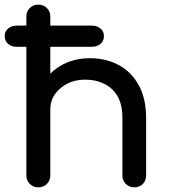

<svg xmlns="http://www.w3.org/2000/svg" viewBox="-23 -801 726 822"><path d="M140.6 -199.2Q119.1 -199.2 104.5 -213.9Q89.8 -227.5 89.8 -250Q89.8 -410.2 89.8 -730.5Q89.8 -752.9 104.5 -766.6Q119.1 -781.2 140.6 -781.2Q164.1 -781.2 177.7 -766.6Q192.4 -752.9 192.4 -730.5Q192.4 -570.3 192.4 -250Q192.4 -227.5 177.7 -213.9Q164.1 -199.2 140.6 -199.2ZM551.8 1Q530.3 1 515.6 -13.7Q501 -28.3 501 -49.8Q501 -131.8 501 -295.9Q501 -352.5 480.5 -388.7Q459 -424.8 422.9 -442.4Q387.7 -460 341.8 -460Q299.8 -460 265.6 -443.4Q232.4 -425.8 211.9 -397.5Q192.4 -369.1 192.4 -332Q170.9 -332 128.9 -332Q128.9 -394.5 159.2 -444.3Q190.4 -494.1 243.2 -523.4Q295.9 -551.8 362.3 -551.8Q430.7 -551.8 485.4 -522.5Q540 -493.2 571.3 -435.5Q602.5 -378.9 602.5 -295.9Q602.5 -213.9 602.5 -49.8Q602.5 -28.3 588.9 -13.7Q574.2 1 551.8 1ZM140.6 1Q119.1 1 104.5 -13.7Q89.8 -28.3 89.8 -49.8Q89.8 -198.2 89.8 -496.1Q89.8 -518.6 104.5 -533.2Q119.1 -546.9 140.6 -546.9Q164.1 -546.9 177.7 -533.2Q192.4 -518.6 192.4 -496.1Q192.4 -347.7 192.4 -49.8Q192.4 -28.3 177.7 -13.7Q164.1 1 140.6 1ZM47.9 -600.6Q26.4 -600.6 11.7 -613.3Q-2.9 -625 -2.9 -646.5Q-2.9 -667 11.7 -678.7Q26.4 -691.4 47.9 -691.4Q155.3 -691.4 370.1 -691.4Q392.6 -691.4 407.2 -678.7Q421.9 -667 421.9 -646.5Q421.9 -625 407.2 -613.3Q392.6 -600.6 370.1 -600.6Q262.7 -600.6 47.9 -600.6Z"/></svg>

Font: Abed
Style: Bold
Weight: 700
Designer: Johan Aakerlund
Version: Version 3.105